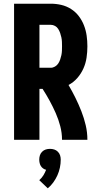

<svg xmlns="http://www.w3.org/2000/svg" viewBox="-20 -755 540 1037"><path d="M56 0V-735H254Q283 -735 311 -728.5Q339 -722 363.5 -706.5Q388 -691 405.5 -668Q423 -645 433.5 -618Q444 -591 448 -562.5Q452 -534 452 -505Q452 -474 447.5 -443.5Q443 -413 430.5 -385Q418 -357 397.5 -333.5Q377 -310 350 -296Q370 -262 387.5 -226.5Q405 -191 419.5 -154Q434 -117 443 -78.5Q452 -40 452 0H315Q315 -37 305.5 -73.5Q296 -110 281 -144Q266 -178 248 -211Q230 -244 210 -275H193V0ZM254 -389Q266 -389 277 -395.5Q288 -402 294.5 -412Q301 -422 305 -433.5Q309 -445 311.5 -457Q314 -469 314.5 -481Q315 -493 315 -505Q315 -517 314.5 -529Q314 -541 311.5 -553Q309 -565 305 -576.5Q301 -588 294.5 -598.5Q288 -609 277 -615Q266 -621 254 -621H193V-389ZM238 262 192 218Q205 207 214 192.5Q223 178 229 162Q220 160 212.5 154.5Q205 149 200.5 141.5Q196 134 194 125Q192 116 192 107Q192 95 195.5 84Q199 73 207.5 64.5Q216 56 227 52.5Q238 49 250 49Q262 49 273 52.5Q284 56 292.5 64.5Q301 73 304.5 84Q308 95 308 107Q308 129 303.5 150.5Q299 172 290 192Q281 212 268 230Q255 248 238 262Z"/></svg>

Font: Iosevka Term Curly Heavy
Style: Regular
Weight: 900
Designer: Belleve Invis
Foundry: Belleve Invis
Version: Version 32.3.0